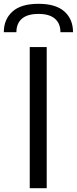

<svg xmlns="http://www.w3.org/2000/svg" viewBox="-67 -987 403 1007"><path d="M250 -818Q250 -864 221 -889Q192 -914 135 -914Q77 -914 48 -889Q19 -864 19 -818H-47Q-47 -885 -2 -926Q43 -967 135 -967Q226 -967 271 -926.5Q316 -886 316 -818ZM89 -740H178V0H89Z"/></svg>

Font: EncodeSans
Style: Regular
Weight: 400
Designer: Pablo Impallari, Andres Torresi
Foundry: Pablo Impallari, Andres Torresi
Version: Version 1.000; ttfautohint (v1.4.1)